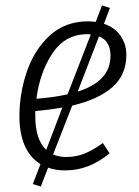

<svg xmlns="http://www.w3.org/2000/svg" viewBox="-20 -612 507 702"><path d="M244 -226 174 -47Q197 -38 222 -38Q258 -38 289 -50.5Q320 -63 356 -89L381 -51Q342 -20 302.5 -4.5Q263 11 218 11Q182 11 156 1L129 70L100 61L128 -12Q90 -35 70.5 -79.5Q51 -124 51 -187Q51 -271 78.5 -351Q106 -431 162.5 -482.5Q219 -534 302 -534Q312 -534 330 -532L353 -592L382 -583L360 -525Q399 -512 420.5 -481.5Q442 -451 442 -411Q442 -338 390.5 -293Q339 -248 244 -226ZM113 -251Q170 -255 227 -267L312 -486Q308 -487 299 -487Q219 -487 172.5 -418Q126 -349 113 -251ZM342 -479 264 -277Q324 -296 354 -328.5Q384 -361 384 -409Q384 -462 342 -479ZM208 -219Q166 -211 109 -206V-188Q109 -102 149 -64Z"/></svg>

Font: Fira Sans Condensed Light
Style: Italic
Weight: 300
Width: 3
Italic angle: -8°
Designer: Carrois Corporate & Edenspiekermann AG
Foundry: Carrois Corporate GbR & Edenspiekermann AG
Version: Version 4.203